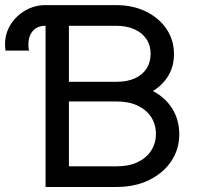

<svg xmlns="http://www.w3.org/2000/svg" viewBox="-20 -743 781 763"><path d="M440.4 -722.7H161.1V0H443.4Q516.6 0 572.8 -27.6Q628.9 -55.2 660.6 -102.5Q692.4 -149.9 692.4 -209Q692.4 -268.6 662.6 -314.5Q632.8 -360.4 577.1 -386.7Q521.5 -413.1 443.4 -413.1V-339.8Q492.2 -339.8 527.1 -323.2Q562 -306.6 580.8 -277.6Q599.6 -248.5 599.6 -210.9Q599.6 -173.8 580.8 -144.5Q562 -115.2 527.1 -98.6Q492.2 -82 443.4 -82H253.9V-339.8H443.4V-418H253.9V-640.6H440.4Q483.4 -640.6 514.2 -626.7Q544.9 -612.8 561.8 -587.9Q578.6 -563 578.6 -529.3Q578.6 -495.6 562.5 -470.7Q546.4 -445.8 516.4 -431.9Q486.3 -418 443.4 -418V-344.7Q510.7 -344.7 562 -367.7Q613.3 -390.6 642.3 -431.9Q671.4 -473.1 671.4 -527.3Q671.4 -584 641.6 -627.9Q611.8 -671.9 559.8 -697.3Q507.8 -722.7 440.4 -722.7ZM95.7 -542Q93.8 -547.4 93.3 -553.7Q92.8 -560.1 92.8 -566.4Q92.8 -599.6 110.6 -620.1Q128.4 -640.6 161.1 -640.6Q173.3 -640.6 182.6 -637.7V-721.2Q177.7 -722.2 172.1 -722.4Q166.5 -722.7 161.1 -722.7Q117.7 -722.7 81.1 -701.7Q44.4 -680.7 22.2 -645.3Q0 -609.9 0 -566.4Q0 -560.1 0.5 -554Q1 -547.9 2 -542Z"/></svg>

Font: Giphurs
Style: Regular
Weight: 400
Version: Version 2.010